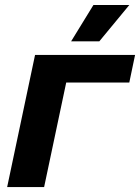

<svg xmlns="http://www.w3.org/2000/svg" viewBox="-20 -759 568 779"><path d="M9 0 122.2 -536H528L504.6 -424.2H167.6L263.6 -494.8L159 0ZM268.6 -591.4 359 -738.6H504.6L383 -591.4Z"/></svg>

Font: Geist
Style: Italic
Weight: 400
Italic angle: -12°
Designer: Basement.studio, Andrés Briganti, Mateo Zaragoza
Foundry: Basement.studio, Vercel, Andrés Briganti, Guido Ferreyra, Mateo Zaragoza
Version: Version 1.500